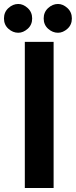

<svg xmlns="http://www.w3.org/2000/svg" viewBox="-30 -947 385 967"><path d="M95 -736H240V0H95ZM-10 -854Q-10 -886 12.5 -906.5Q35 -927 62 -927Q87 -927 109.5 -906.5Q132 -886 132 -854Q132 -822 109.5 -802Q87 -782 62 -782Q35 -782 12.5 -802Q-10 -822 -10 -854ZM190 -854Q190 -886 212.5 -906.5Q235 -927 262 -927Q287 -927 309.5 -906.5Q332 -886 332 -854Q332 -822 309.5 -802Q287 -782 262 -782Q235 -782 212.5 -802Q190 -822 190 -854Z"/></svg>

Font: Josefin Sans Thin
Style: Bold
Weight: 700
Version: Version 2.000